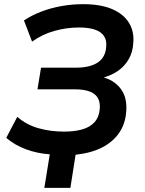

<svg xmlns="http://www.w3.org/2000/svg" viewBox="-20 -735 698 922"><path d="M193 167 219 6Q159 2 105 -18Q51 -38 10 -73L63 -174Q106 -136 164 -119.5Q222 -103 288 -103Q337 -103 374.5 -113.5Q412 -124 434 -148.5Q456 -173 459 -212Q463 -260 433.5 -283Q404 -306 339 -306H160L177 -410H344Q412 -410 449.5 -435Q487 -460 490 -511Q493 -542 479 -562.5Q465 -583 435 -593Q405 -603 359 -603Q300 -603 241 -586.5Q182 -570 134 -535L95 -637Q133 -662 179 -679.5Q225 -697 276 -706Q327 -715 379 -715Q463 -715 518 -691.5Q573 -668 599 -626Q625 -584 620 -529Q618 -486 598.5 -451.5Q579 -417 545.5 -394Q512 -371 467 -360V-366Q527 -352 559.5 -309Q592 -266 586 -198Q582 -141 552.5 -97.5Q523 -54 470.5 -27Q418 0 343 8L318 167Z"/></svg>

Font: Nunito Sans 9pt
Style: Bold Italic
Weight: 700
Italic angle: -9°
Version: Version 3.101;gftools[0.9.27]